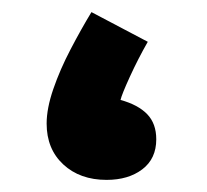

<svg xmlns="http://www.w3.org/2000/svg" viewBox="-20 -293 341 317"><path d="M156 4Q112 4 84.5 -21.5Q57 -47 57 -89Q57 -114 68 -146Q79 -178 96.5 -211.5Q114 -245 131 -273L224 -224Q208 -196 194.5 -166.5Q181 -137 179 -128Q208 -120 223 -104.5Q238 -89 238 -63Q238 -31 215 -13.5Q192 4 156 4Z"/></svg>

Font: Noto Sans Arabic ExtCond ExtBd
Style: Regular
Weight: 800
Width: 2
Designer: Monotype Design Team, Nadine Chahine, Nizar Qandah and Khaled Hosny
Foundry: Monotype Imaging Inc.
Version: Version 2.012; ttfautohint (v1.8.4.7-5d5b)